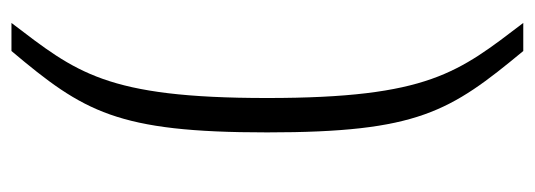

<svg xmlns="http://www.w3.org/2000/svg" viewBox="-319 -464 933 335"><g transform="rotate(-90 147.5 -296.5)"><path d="M226 150H275C189 37 144 -15 144 -297C144 -579 189 -630 275 -743H226C120 -617 84 -559 84 -297C84 -34 120 22 226 150Z"/></g></svg>

Font: Saira UNSAM Light SC
Style: Regular
Weight: 300
Designer: Hector Gatti with collaboration of the Omnibus-Type team
Foundry: Omnibus-Type
Version: Version 1.072;PS 001.072;hotconv 1.0.88;makeotf.lib2.5.64775